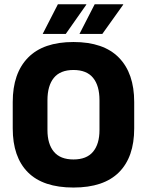

<svg xmlns="http://www.w3.org/2000/svg" viewBox="-20 -846 675 882"><path d="M317.5 15.5Q178 15.5 108.2 -54.5Q38.5 -124.5 38.5 -256V-377.5Q38.5 -509.5 108.8 -581.2Q179 -653 317.5 -653Q456 -653 526.2 -581.2Q596.5 -509.5 596.5 -377.5V-256Q596.5 -124.5 526.5 -54.5Q456.5 15.5 317.5 15.5ZM317.5 -113.5Q378 -113.5 407.5 -149Q437 -184.5 437 -248.5V-385.5Q437 -452.5 407.5 -488.5Q378 -524.5 317.5 -524.5Q257 -524.5 227.5 -488.5Q198 -452.5 198 -385.5V-248.5Q198 -184.5 227.5 -149Q257 -113.5 317.5 -113.5ZM415 -826.5H546V-824.5L450 -690H345.5V-691ZM246 -826.5H376.5V-824.5L282 -690H176.5V-691Z"/></svg>

Font: Anek Latin
Style: Bold
Weight: 700
Designer: Yesha Goshar
Foundry: Ek Type
Version: Version 1.003